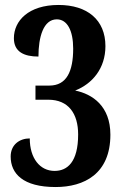

<svg xmlns="http://www.w3.org/2000/svg" viewBox="-20 -744 496 774"><path d="M204 10C319 10 425 -43 425 -201C425 -317 352 -365 283 -379C352 -406 405 -468 405 -558C405 -664 332 -724 216 -724C95 -724 36 -660 36 -590C36 -535 77 -516 135 -516C135 -595 155 -666 209 -666C251 -666 275 -621 275 -548C275 -457 249 -399 179 -399H123V-342H175C256 -342 295 -286 295 -202C295 -90 251 -55 200 -55C141 -55 100 -106 100 -186C59 -186 23 -161 23 -113C23 -44 73 10 204 10Z"/></svg>

Font: Noto Serif Georgian ExtraCondensed Bold
Style: Regular
Weight: 700
Width: 2
Designer: Monotype Design Team, Akaki Razmadze
Foundry: Google LLC
Version: Version 2.003